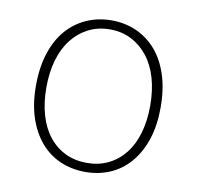

<svg xmlns="http://www.w3.org/2000/svg" viewBox="-67 -609 707 690"><g transform="rotate(10 286.5 -263.5)"><path d="M287 13Q238 13 196 -5Q154 -23 123.5 -58.5Q93 -94 76 -145Q59 -196 59 -262Q59 -329 76 -381Q93 -433 123.5 -468Q154 -503 196 -521.5Q238 -540 287 -540Q336 -540 377.5 -521.5Q419 -503 449.5 -468Q480 -433 497 -381Q514 -329 514 -262Q514 -196 497 -145Q480 -94 449.5 -58.5Q419 -23 377.5 -5Q336 13 287 13ZM287 -20Q330 -20 365 -37Q400 -54 425 -85.5Q450 -117 463 -162Q476 -207 476 -262Q476 -317 463 -362Q450 -407 425 -439Q400 -471 365 -489Q330 -507 287 -507Q243 -507 208 -489Q173 -471 148 -439Q123 -407 110 -362Q97 -317 97 -262Q97 -207 110 -162Q123 -117 148 -85.5Q173 -54 208 -37Q243 -20 287 -20Z"/></g></svg>

Font: SpoqaHanSans
Style: Thin
Weight: 250
Designer: [Spoqa Han Sans] Dong-huui Kim \uAE40 \uB3D9 \uD718   [Noto Sans] Ryoko NISHIZUKA \u897F \u585A \u6DBC \u5B50  (kana & i
Foundry: Spoqa (http://bi.spoqa.com)
Version: Version 1.004;PS 1.004;hotconv 1.0.82;makeotf.lib2.5.63406